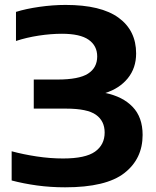

<svg xmlns="http://www.w3.org/2000/svg" viewBox="-20 -770 650 799"><path d="M251 9.5Q190.5 9.5 134 1.8Q77.5 -6 28.5 -19V-140.5Q76.5 -127.5 132.5 -119Q188.5 -110.5 242.5 -110.5Q335.5 -110.5 375.5 -139Q415.5 -167.5 415.5 -218.5Q415.5 -266.5 379.5 -292.2Q343.5 -318 255 -318H120.5V-439H219Q308 -439 346.2 -463.5Q384.5 -488 384.5 -535Q384.5 -579.5 349 -604.5Q313.5 -629.5 238 -629.5Q192 -629.5 141.2 -621.8Q90.5 -614 46.5 -599.5V-720.5Q88 -733.5 144 -741.5Q200 -749.5 253 -749.5Q400.5 -749.5 473.5 -696.2Q546.5 -643 546.5 -547.5Q546.5 -487 511.8 -444.2Q477 -401.5 418 -383Q490.5 -368.5 532 -325.2Q573.5 -282 573.5 -208.5Q573.5 -109 497.5 -49.8Q421.5 9.5 251 9.5Z"/></svg>

Font: Encode Sans Expanded
Style: Bold
Weight: 700
Width: 7
Designer: Multiple Designers
Foundry: Impallari Type
Version: Version 3.000; ttfautohint (v1.8.3) -l 8 -r 50 -G 200 -x 14 